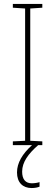

<svg xmlns="http://www.w3.org/2000/svg" viewBox="-20 -734 278 971"><path d="M92 134C92 86 123 44 173 0H194V-19L133 -22V-691L194 -695V-714H45V-695L107 -691V-22L45 -19V0H142C93 44 66 90 66 138C66 189 95 217 140 217C156 217 171 214 180 210V187C172 190 155 193 141 193C109 193 92 173 92 134Z"/></svg>

Font: Noto Sans Lao UI Cond Thin
Style: Regular
Weight: 100
Width: 3
Designer: Monotype Design Team
Foundry: Monotype Imaging Inc.
Version: Version 2.000